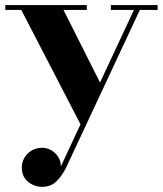

<svg xmlns="http://www.w3.org/2000/svg" viewBox="-20 -480 646 762"><path d="M232 -440.5 385 -136.5 304.5 23 64.5 -440.5H1V-460H324.5V-440.5ZM605.5 -460V-440.5H535L243 184Q226.5 217.5 204.2 239.5Q182 261.5 147 261.5Q128 261.5 109.5 253Q91 244.5 78.8 227.8Q66.5 211 66.5 185.5Q66.5 163 77.5 145Q88.5 127 106.8 116.8Q125 106.5 147 106.5Q166 106.5 183 116Q200 125.5 210.8 142.2Q221.5 159 221.5 180.5L511.5 -440.5H420V-460Z"/></svg>

Font: Bodoni Moda
Style: Bold
Weight: 700
Designer: Owen Earl
Foundry: indestructible type
Version: Version 2.005